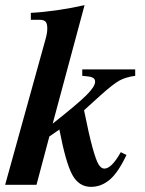

<svg xmlns="http://www.w3.org/2000/svg" viewBox="-43 -719 563 747"><path d="M483 -449V-424Q446 -419 421.5 -405.5Q397 -392 348 -348L284 -290Q303 -195 317 -144.5Q331 -94 341 -78.5Q351 -63 363 -63Q391 -63 427 -127L449 -116Q417 -48 384 -20Q351 8 311 8Q264 8 238.5 -38.5Q213 -85 188 -215L149 -188L99 0H-23L134 -566Q141 -590 141 -608Q141 -628 134 -635Q127 -642 111 -642H77V-669Q173 -674 286 -699L162 -238Q257 -313 292 -347.5Q327 -382 327 -401Q327 -413 316.5 -417.5Q306 -422 277 -424V-449Z"/></svg>

Font: STIX MathJax Main
Style: Bold Italic
Weight: 700
Italic angle: -16.33°
Designer: MicroPress Inc., with final additions and corrections provided by Coen Hoffman, Elsevier (retired)
Version: Version 1.1.1